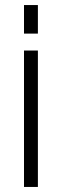

<svg xmlns="http://www.w3.org/2000/svg" viewBox="-20 -740 245 760"><path d="M75 0V-540H130V0ZM75 -607V-720H130V-607Z"/></svg>

Font: Mohave Light
Style: Regular
Weight: 300
Designer: Gumpita Rahayu
Foundry: Tokotype
Version: Version 2.003